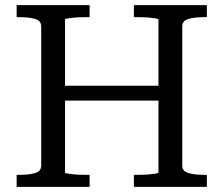

<svg xmlns="http://www.w3.org/2000/svg" viewBox="-20 -730 873 750"><path d="M45 0V-47H56Q93 -47 117 -54Q141 -61 141 -83V-627Q141 -649 117 -656Q93 -663 56 -663H45V-710H330V-663H321Q307 -663 291.5 -662.5Q276 -662 263 -660.5Q250 -659 242 -657.5Q234 -656 234 -653V-395H599V-653Q599 -656 591 -657.5Q583 -659 570 -660.5Q557 -662 541.5 -662.5Q526 -663 512 -663H503V-710H788V-663H777Q740 -663 716 -656Q692 -649 692 -627V-83Q692 -61 716 -54Q740 -47 777 -47H788V0H503V-47H512Q526 -47 541.5 -47.5Q557 -48 570 -49.5Q583 -51 591 -52.5Q599 -54 599 -57V-337H234V-57Q234 -54 242 -52.5Q250 -51 263 -49.5Q276 -48 291.5 -47.5Q307 -47 321 -47H330V0Z"/></svg>

Font: Roboto Serif 20pt
Style: Regular
Weight: 400
Designer: Greg Gazdowicz
Foundry: Commercial Type
Version: Version 1.008